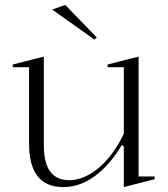

<svg xmlns="http://www.w3.org/2000/svg" viewBox="-20 -745 682 780"><path d="M237 15Q168 15 133 -29Q98 -73 98 -162V-472H32V-483L158 -515V-155Q158 -83 184 -48Q210 -13 261 -13Q302 -13 344 -37Q386 -61 422 -104.5Q458 -148 483 -202V-472H417V-483L543 -515V-28H608V-17L483 15V-150L475 -156Q425 -73 364.5 -29Q304 15 237 15ZM364 -584 192 -706 245 -725 373 -593Z"/></svg>

Font: Kalnia Light
Style: Regular
Weight: 300
Designer: Frida Medrano
Foundry: Frida Medrano
Version: Version 1.105